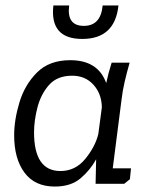

<svg xmlns="http://www.w3.org/2000/svg" viewBox="-20 -675 544 705"><path d="M357 -655H415Q402 -532 282 -532Q162 -532 176 -655H234Q224 -580 288 -580Q350 -580 357 -655ZM456 -445Q446 -410 438 -376Q430 -342 426 -307L394 -57H461L457 -17L436 0H331L333 -90Q311 -50 275.5 -20Q240 10 181 10Q108 10 70 -41Q32 -92 32 -178Q32 -235 51.5 -299.5Q71 -364 116 -409Q161 -454 238 -454Q340 -454 370 -370Q374 -389 379 -407.5Q384 -426 390 -445ZM245 -397Q190 -397 160 -363Q130 -329 117.5 -280.5Q105 -232 105 -189Q105 -47 202 -47Q257 -47 293.5 -92Q330 -137 341 -183L354 -281Q353 -331 323 -364Q293 -397 245 -397Z"/></svg>

Font: Zilla Slab
Style: Italic
Weight: 400
Italic angle: -6°
Designer: Typotheque.com
Foundry: Typotheque type foundry
Version: Version 1.1; 2017; ttfautohint (v1.6)